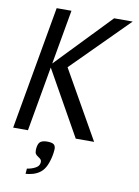

<svg xmlns="http://www.w3.org/2000/svg" viewBox="-103 -793 807 1112"><g transform="rotate(10 300.0 -237.0)"><path d="M180 203.5Q189 198.5 194.2 192.2Q199.5 186 201.5 176.5L202.5 168Q202.5 162 200 157.2Q197.5 152.5 191.5 148L181.5 141Q171.5 134.5 166.8 127.8Q162 121 162 106Q162 99 162.5 94.5Q166 64 179.8 54.8Q193.5 45.5 218 45.5Q246 45.5 257 53.5Q268 61.5 268 81.5Q268 87 266 103Q260.5 143 245.5 178Q233 205.5 214.5 220.5Q196.5 235.5 170.5 243.5Q159 247 146.5 249Q134 251 127 251L129.5 220Q158 216 180 203.5ZM164 -380.5 97 0H10L138 -725H225L168.5 -405L476 -725H585L259.5 -399L486 0H378Z"/></g></svg>

Font: JuliaMono
Style: Italic
Weight: 400
Italic angle: -9°
Monospace: yes
Designer: cormullion
Foundry: corm
Version: Version 0.057; ttfautohint (v1.8.4)